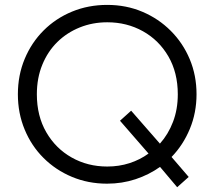

<svg xmlns="http://www.w3.org/2000/svg" viewBox="-20 -735 876 784"><path d="M703.5 29.5 633.5 -53.5Q588.5 -21.5 533.5 -3.2Q478.5 15 417 15Q340 15 273.8 -12.8Q207.5 -40.5 158 -89.8Q108.5 -139 80.8 -205.8Q53 -272.5 53 -350Q53 -428 80.8 -494.5Q108.5 -561 158 -610.5Q207.5 -660 274 -687.5Q340.5 -715 418 -715Q495 -715 561.2 -687Q627.5 -659 677.2 -609.2Q727 -559.5 754.8 -493.2Q782.5 -427 782.5 -350.5Q782.5 -274.5 755.2 -208.8Q728 -143 680.5 -94L750.5 -12.5ZM418 -55Q466 -55 508.8 -68.8Q551.5 -82.5 586.5 -108L470 -242L515.5 -283L633 -148.5Q667 -186.5 686.5 -237.5Q706 -288.5 706 -350Q706 -438.5 667.5 -504.8Q629 -571 563.5 -607.5Q498 -644 418 -644Q358 -644 305.8 -623Q253.5 -602 214.2 -563.5Q175 -525 152.8 -470.8Q130.5 -416.5 130.5 -350Q130.5 -261.5 169 -195Q207.5 -128.5 272.8 -91.8Q338 -55 418 -55Z"/></svg>

Font: Geologica Thin Roman ExtraLight
Style: Regular
Weight: 250
Version: Version 1.010;gftools[0.9.28]